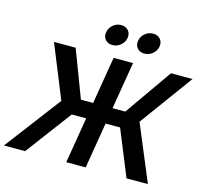

<svg xmlns="http://www.w3.org/2000/svg" viewBox="-164 -1090 1319 1236"><g transform="rotate(15 496.0 -472.0)"><path d="M630.9 -727.5 578.6 -413.1H663.6L883.8 -727.5H1027.3L769 -373.5L924.8 0H782.2L657.7 -305.7H561L510.3 0H380.9L431.6 -305.7H335.4L106.4 0H-34.7L248 -373L104 -727.5H248.5L367.7 -413.1H449.2L501.5 -727.5ZM685.1 -805.2Q654.3 -805.2 637.2 -825.2Q620.1 -845.2 625 -874.5Q629.9 -904.3 653.6 -924.3Q677.2 -944.3 708 -944.3Q738.3 -944.3 755.6 -924.3Q772.9 -904.3 768.1 -874.5Q763.2 -845.2 739.3 -825.2Q715.3 -805.2 685.1 -805.2ZM472.2 -805.2Q441.4 -805.2 424.3 -825.2Q407.2 -845.2 412.1 -874.5Q417 -904.3 440.7 -924.3Q464.4 -944.3 495.1 -944.3Q525.4 -944.3 542.7 -924.3Q560.1 -904.3 555.2 -874.5Q550.3 -845.2 526.4 -825.2Q502.4 -805.2 472.2 -805.2Z"/></g></svg>

Font: Inter Display SemiBold
Style: Italic
Weight: 600
Italic angle: -9.39999°
Designer: Rasmus Andersson
Foundry: rsms
Version: Version 4.000;git-a52131595